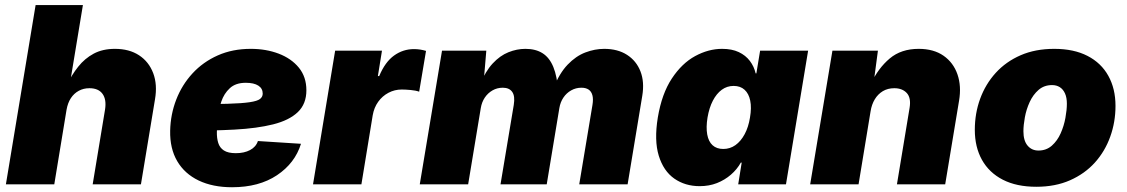

<svg xmlns="http://www.w3.org/2000/svg" viewBox="-20 -748 4572 779"><path d="M250 -302.7 200.2 0H3.9L124.5 -727.5H316.4L262.7 -402.8H251Q271 -444.3 297.4 -477.5Q323.7 -510.7 360.1 -530.3Q396.5 -549.8 446.3 -549.8Q504.4 -549.8 544.2 -523.7Q584 -497.6 601.6 -451.2Q619.1 -404.8 608.9 -345.2L551.8 0H356L406.2 -303.7Q412.6 -344.2 396 -367.2Q379.4 -390.1 342.8 -390.1Q318.8 -390.1 299.6 -379.6Q280.3 -369.1 267.6 -349.9Q254.9 -330.6 250 -302.7Z M921.4 11.7Q843.3 11.7 786.1 -15.6Q729 -43 699 -94.2Q668.9 -145.5 670.4 -217.8Q671.9 -284.2 695.1 -344Q718.3 -403.8 761 -450.2Q803.7 -496.6 863.5 -523.2Q923.3 -549.8 997.6 -549.8Q1059.6 -549.8 1110.8 -530.3Q1162.1 -510.7 1192.6 -473.4Q1223.1 -436 1223.1 -381.8Q1223.1 -326.2 1188.2 -293Q1153.3 -259.8 1088.1 -243.4Q1022.9 -227.1 931.9 -222.2Q840.8 -217.3 728 -217.3L746.1 -325.2Q843.3 -325.2 902.6 -326.9Q961.9 -328.6 992.9 -333.3Q1023.9 -337.9 1034.9 -346.4Q1045.9 -355 1045.9 -368.2Q1045.9 -389.2 1028.1 -400.6Q1010.3 -412.1 977.1 -412.1Q936 -412.1 912.4 -390.1Q888.7 -368.2 877.9 -335.7Q867.2 -303.2 863.8 -269.5Q860.4 -235.8 859.9 -212.9Q859.4 -187.5 865.5 -168Q871.6 -148.4 888.4 -137.5Q905.3 -126.5 937 -126.5Q970.7 -126.5 994.6 -139.2Q1018.6 -151.9 1026.4 -175.8L1201.2 -164.6Q1176.8 -85.9 1103.8 -37.1Q1030.8 11.7 921.4 11.7Z M1250 0 1339.8 -542.5H1529.8L1513.2 -439.5H1518.6Q1542.5 -496.6 1578.9 -522.7Q1615.2 -548.8 1659.7 -548.8Q1672.4 -548.8 1684.8 -546.9Q1697.3 -544.9 1708.5 -541.5L1680.7 -376Q1667.5 -380.9 1646.5 -382.8Q1625.5 -384.8 1609.9 -384.8Q1581.1 -384.8 1556.2 -371.6Q1531.2 -358.4 1514.4 -335Q1497.6 -311.5 1492.2 -280.3L1446.3 0Z M1683.1 0 1773.4 -542.5H1953.1L1940.9 -397.5L1927.2 -403.8Q1949.2 -458.5 1979 -490.5Q2008.8 -522.5 2043 -536.1Q2077.1 -549.8 2111.8 -549.8Q2153.3 -549.8 2181.4 -532Q2209.5 -514.2 2225.1 -476.1Q2240.7 -438 2244.6 -377.4L2225.6 -390.1Q2249.5 -450.7 2283 -485.6Q2316.4 -520.5 2355 -535.2Q2393.6 -549.8 2431.6 -549.8Q2486.3 -549.8 2524.2 -525.4Q2562 -501 2578.6 -458.3Q2595.2 -415.5 2585.9 -359.4L2526.4 0H2330.1L2383.8 -322.3Q2387.7 -346.2 2383.5 -361.6Q2379.4 -377 2368.2 -384.5Q2356.9 -392.1 2338.9 -392.1Q2316.4 -392.1 2297.4 -381.3Q2278.3 -370.6 2265.9 -352.1Q2253.4 -333.5 2249.5 -309.6L2198.2 0H2010.7L2064.5 -322.3Q2070.3 -357.9 2058.3 -375Q2046.4 -392.1 2020 -392.1Q1997.1 -392.1 1978.3 -381.3Q1959.5 -370.6 1947 -352.1Q1934.6 -333.5 1930.7 -309.6L1879.4 0Z M2818.8 7.3Q2759.8 7.3 2715.8 -23.4Q2671.9 -54.2 2652.8 -116.2Q2633.8 -178.2 2648.9 -271Q2665 -367.7 2705.8 -429.4Q2746.6 -491.2 2800.5 -520.5Q2854.5 -549.8 2909.7 -549.8Q2949.7 -549.8 2977.5 -536.6Q3005.4 -523.4 3022.5 -500.7Q3039.6 -478 3045.9 -450.2H3048.8L3064 -542.5H3258.8L3168.9 0H2975.1L2989.3 -88.4H2985.8Q2970.2 -60.5 2945.3 -39.1Q2920.4 -17.6 2888.7 -5.1Q2856.9 7.3 2818.8 7.3ZM2914.6 -143.6Q2941.9 -143.6 2963.9 -159.2Q2985.8 -174.8 3001.2 -203.4Q3016.6 -231.9 3022.9 -271Q3029.8 -311 3023.9 -339.6Q3018.1 -368.2 3001 -383.8Q2983.9 -399.4 2956.5 -399.4Q2929.7 -399.4 2908.4 -383.8Q2887.2 -368.2 2872.3 -339.6Q2857.4 -311 2850.6 -271Q2844.2 -231.4 2849.4 -202.6Q2854.5 -173.8 2871.1 -158.7Q2887.7 -143.6 2914.6 -143.6Z M3512.2 -296.4 3463.4 0H3267.1L3357.4 -542.5H3542L3523.4 -402.8L3513.7 -408.7Q3543.5 -471.7 3589.8 -510.7Q3636.2 -549.8 3707.5 -549.8Q3768.1 -549.8 3808.1 -522Q3848.1 -494.1 3864.7 -446.3Q3881.3 -398.4 3871.1 -338.9L3814.9 0H3619.1L3670.4 -310.1Q3677.2 -350.6 3659.2 -370.4Q3641.1 -390.1 3608.4 -390.1Q3582 -390.1 3562 -378.2Q3542 -366.2 3529.3 -345.2Q3516.6 -324.2 3512.2 -296.4Z M4184.6 9.8Q4104.5 9.8 4048.8 -18.8Q3993.2 -47.4 3964.1 -99.4Q3935.1 -151.4 3935.1 -221.2Q3935.1 -288.1 3956.8 -347.4Q3978.5 -406.7 4020 -452.4Q4061.5 -498 4121.1 -523.9Q4180.7 -549.8 4257.3 -549.8Q4336.9 -549.8 4392.3 -521.2Q4447.8 -492.7 4476.8 -440.4Q4505.9 -388.2 4505.9 -318.4Q4505.9 -252.9 4484.6 -193.6Q4463.4 -134.3 4422.4 -88.6Q4381.3 -43 4321.5 -16.6Q4261.7 9.8 4184.6 9.8ZM4193.4 -137.2Q4225.1 -137.2 4247.6 -157Q4270 -176.8 4283.4 -207Q4296.9 -237.3 4302.7 -269.8Q4308.6 -302.2 4308.6 -327.1Q4308.6 -352.1 4301 -368.9Q4293.5 -385.7 4280 -394.3Q4266.6 -402.8 4248.5 -402.8Q4216.3 -402.8 4193.8 -383.3Q4171.4 -363.8 4157.7 -334Q4144 -304.2 4138.2 -272.2Q4132.3 -240.2 4132.3 -215.3Q4132.3 -177.2 4149.2 -157.2Q4166 -137.2 4193.4 -137.2Z"/></svg>

Font: Inter 16pt Black
Style: Italic
Weight: 900
Italic angle: -9.3988°
Version: Version 4.001;git-66647c0bb